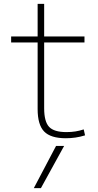

<svg xmlns="http://www.w3.org/2000/svg" viewBox="-20 -710 510 1000"><path d="M193 270H156L272 50H314ZM323 10Q244 10 210 -25Q176 -60 176 -142V-489H38V-520H176V-690H210V-520H420V-489H210V-146Q210 -77 235.5 -49.5Q261 -22 326 -22Q351 -22 373 -25.5Q395 -29 416 -36L423 -5Q397 3 372.5 6.5Q348 10 323 10Z"/></svg>

Font: M PLUS 1 ExtraLight
Style: Regular
Weight: 250
Version: Version 1.001